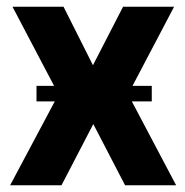

<svg xmlns="http://www.w3.org/2000/svg" viewBox="-20 -548 548 568"><path d="M10 0H162L256 -181L350 0H501L370 -248H429V-294H372L495 -528H344L255 -355L168 -528H17L140 -294H88V-248H142Z"/></svg>

Font: Aerodynamic
Style: Regular
Weight: 500
Designer: Google
Version: Version 2.000980; 2014